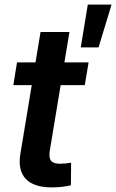

<svg xmlns="http://www.w3.org/2000/svg" viewBox="-20 -811 506 837"><path d="M366.2 -539.1 349.6 -439.9H38.1L54.2 -539.1ZM156.7 -671.4H282.7L196.8 -152.3Q192.4 -123 202.6 -110.1Q212.9 -97.2 242.2 -97.2Q251.5 -97.2 266.1 -98.6Q280.8 -100.1 290 -101.6L289.1 -3.4Q270 1.5 248.3 3.7Q226.6 5.9 205.6 5.9Q126.5 5.9 91.8 -31.7Q57.1 -69.3 68.8 -140.1ZM332 -604.5 362.8 -791H466.3L409.7 -604.5Z"/></svg>

Font: Inter 18pt SemiBold
Style: Italic
Weight: 600
Italic angle: -9.3988°
Designer: Rasmus Andersson
Foundry: rsms
Version: Version 4.001;git-66647c0bb